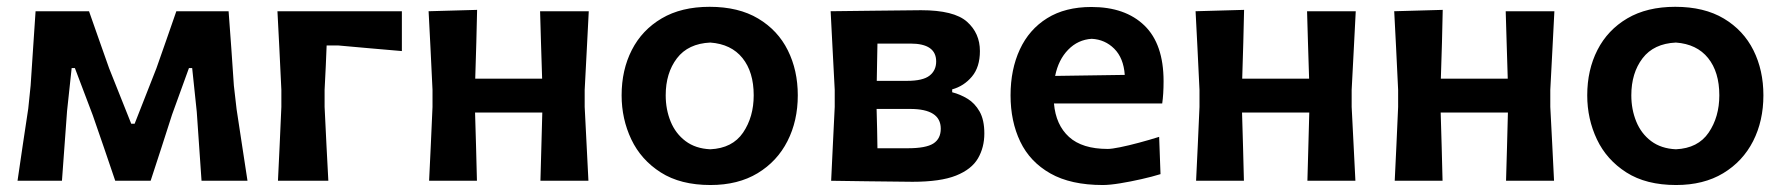

<svg xmlns="http://www.w3.org/2000/svg" viewBox="-20 -531 5240 564"><path d="M31.5 0Q39.5 -54 47.2 -107Q55 -160 63 -212L70 -280Q73.5 -334 77.2 -389Q81 -444 84.5 -498H241.5Q256 -456 271 -414Q286 -372 300.5 -330.5L365.5 -167.5H375.5L439.5 -330.5Q454 -372 468.8 -414Q483.5 -456 498 -498H651.5Q655.5 -445 659.5 -389Q663.5 -333 667 -279.5L675 -210Q682.5 -159 690.8 -106.2Q699 -53.5 707 0H572Q568.5 -50.5 565 -101.2Q561.5 -152 558 -202.5L544.5 -331H535L485.5 -194.5Q470 -146.5 454.2 -97.2Q438.5 -48 422.5 0H318.5Q302 -48.5 285.5 -97Q269 -145.5 252.5 -192.5L200 -331H190.5L177 -205Q173 -153.5 169.5 -102.8Q166 -52 162 0Z M796.5 0Q799 -54.5 801.5 -104.8Q804 -155 806.5 -217V-267Q803 -338.5 800.5 -391.2Q798 -444 795 -498H1160.5V-381Q1114 -385 1065.8 -389.2Q1017.5 -393.5 973 -397.5H939.5Q938.5 -369 937 -337.5Q935.5 -306 933.5 -267V-217Q936.5 -155 939 -104.5Q941.5 -54 944.5 0Z M1240.5 0Q1243 -54.5 1245.5 -104.8Q1248 -155 1250.5 -217V-267Q1247 -338.5 1244.5 -391.2Q1242 -444 1239 -498L1381.5 -502Q1380.5 -453.5 1379.2 -406.5Q1378 -359.5 1376 -300H1572.5Q1570.5 -358.5 1569.2 -404.5Q1568 -450.5 1566.5 -498H1709.5Q1706.5 -444 1704 -391.2Q1701.5 -338.5 1697.5 -267V-217Q1701 -155 1703.2 -104.8Q1705.5 -54.5 1708.5 0H1567.5Q1569 -50.5 1570.2 -97.5Q1571.5 -144.5 1573 -200.5H1375.5Q1377 -144.5 1378.5 -97.5Q1380 -50.5 1381 0Z M2067 12.5Q1979 12.5 1921 -24.5Q1863 -61.5 1834.5 -121.5Q1806 -181.5 1806 -251Q1806 -325.5 1836 -384.2Q1866 -443 1923.8 -477Q1981.5 -511 2064.5 -511Q2149.5 -511 2207.2 -476.5Q2265 -442 2294.2 -383.2Q2323.5 -324.5 2323.5 -251Q2323.5 -176 2293.2 -116.5Q2263 -57 2205.5 -22.2Q2148 12.5 2067 12.5ZM2066.5 -92.5Q2131.5 -95.5 2162.8 -141.5Q2194 -187.5 2194 -251Q2194 -319.5 2161 -360.5Q2128 -401.5 2066.5 -406Q2001.5 -403 1968.5 -359.8Q1935.5 -316.5 1935.5 -251Q1935.5 -209.5 1950 -174Q1964.5 -138.5 1993.8 -116.5Q2023 -94.5 2066.5 -92.5Z M2421.5 0Q2424 -54 2426.5 -104.5Q2429 -155 2432 -217V-267Q2428 -338.5 2425.5 -391Q2423 -443.5 2420 -498Q2473 -498.5 2545 -499.5Q2617 -500.5 2685.5 -501Q2782.5 -501 2820.5 -467.2Q2858.5 -433.5 2858.5 -381Q2858.5 -334 2835 -306Q2811.5 -278 2777 -268.5V-260Q2800.5 -254 2822 -241Q2843.5 -228 2857.5 -203.5Q2871.5 -179 2871.5 -139Q2871.5 -98 2852.8 -65.8Q2834 -33.5 2788.2 -15.2Q2742.5 3 2660.5 3Q2587.5 2.5 2527 1.5Q2466.5 0.5 2421.5 0ZM2557.5 -403Q2557 -377 2556.5 -349.8Q2556 -322.5 2555.5 -293.5H2644.5Q2691 -293.5 2710.5 -308.8Q2730 -324 2730 -350.5Q2730 -403 2654.5 -403ZM2557.5 -95.5H2646.5Q2700 -95.5 2721.8 -109.5Q2743.5 -123.5 2743.5 -153Q2743.5 -211 2653.5 -211H2555Q2556 -180.5 2556.5 -152.5Q2557 -124.5 2557.5 -95.5Z M3219.5 12.5Q3125.5 12.5 3065.5 -21.5Q3005.5 -55.5 2977 -115Q2948.5 -174.5 2948.5 -251Q2948.5 -327 2975.8 -385.8Q3003 -444.5 3056 -477.5Q3109 -510.5 3186 -510.5Q3285.5 -510.5 3341.8 -456Q3398 -401.5 3398 -292.5Q3398 -254.5 3394 -227H3076Q3081.5 -164 3120.2 -128.8Q3159 -93.5 3234 -93.5Q3245.5 -93.5 3270.2 -98.5Q3295 -103.5 3325.8 -111.8Q3356.5 -120 3385 -129L3389 -19.5Q3365 -12 3333 -4.8Q3301 2.5 3270.2 7.5Q3239.5 12.5 3219.5 12.5ZM3187 -417Q3146.5 -414.5 3117.8 -385Q3089 -355.5 3079.5 -308L3284 -311Q3280.5 -360.5 3253.2 -387.8Q3226 -415 3187 -417Z M3493.5 0Q3496 -54.5 3498.5 -104.8Q3501 -155 3503.5 -217V-267Q3500 -338.5 3497.5 -391.2Q3495 -444 3492 -498L3634.5 -502Q3633.5 -453.5 3632.2 -406.5Q3631 -359.5 3629 -300H3825.5Q3823.5 -358.5 3822.2 -404.5Q3821 -450.5 3819.5 -498H3962.5Q3959.5 -444 3957 -391.2Q3954.5 -338.5 3950.5 -267V-217Q3954 -155 3956.2 -104.8Q3958.5 -54.5 3961.5 0H3820.5Q3822 -50.5 3823.2 -97.5Q3824.5 -144.5 3826 -200.5H3628.5Q3630 -144.5 3631.5 -97.5Q3633 -50.5 3634 0Z M4077 0Q4079.5 -54.5 4082 -104.8Q4084.5 -155 4087 -217V-267Q4083.5 -338.5 4081 -391.2Q4078.5 -444 4075.5 -498L4218 -502Q4217 -453.5 4215.8 -406.5Q4214.5 -359.5 4212.5 -300H4409Q4407 -358.5 4405.8 -404.5Q4404.5 -450.5 4403 -498H4546Q4543 -444 4540.5 -391.2Q4538 -338.5 4534 -267V-217Q4537.5 -155 4539.8 -104.8Q4542 -54.5 4545 0H4404Q4405.5 -50.5 4406.8 -97.5Q4408 -144.5 4409.5 -200.5H4212Q4213.5 -144.5 4215 -97.5Q4216.5 -50.5 4217.5 0Z M4903.5 12.5Q4815.5 12.5 4757.5 -24.5Q4699.5 -61.5 4671 -121.5Q4642.5 -181.5 4642.5 -251Q4642.5 -325.5 4672.5 -384.2Q4702.5 -443 4760.2 -477Q4818 -511 4901 -511Q4986 -511 5043.8 -476.5Q5101.5 -442 5130.8 -383.2Q5160 -324.5 5160 -251Q5160 -176 5129.8 -116.5Q5099.5 -57 5042 -22.2Q4984.5 12.5 4903.5 12.5ZM4903 -92.5Q4968 -95.5 4999.2 -141.5Q5030.5 -187.5 5030.5 -251Q5030.5 -319.5 4997.5 -360.5Q4964.5 -401.5 4903 -406Q4838 -403 4805 -359.8Q4772 -316.5 4772 -251Q4772 -209.5 4786.5 -174Q4801 -138.5 4830.2 -116.5Q4859.5 -94.5 4903 -92.5Z"/></svg>

Font: Commissioner Loud SemiBold
Style: Regular
Weight: 600
Designer: Kostas Bartsokas
Foundry: Kostas Bartsokas
Version: Version 1.000; ttfautohint (v1.8.3)